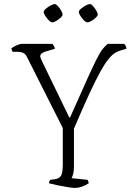

<svg xmlns="http://www.w3.org/2000/svg" viewBox="-20 -925 659 945"><path d="M348 0Q338 0 313 -4Q288 -8 261.5 -13.5Q235 -19 221 -23Q221 -33 228 -40L251 -43Q268 -45 278.5 -57.5Q289 -70 289 -116V-295L114 -642Q106 -659 94.5 -664.5Q83 -670 63 -670H43Q38 -674 36 -687Q41 -692 59 -700.5Q77 -709 87 -709H238Q240 -706 244.5 -700Q249 -694 250 -685L216 -675Q201 -671 189.5 -665Q178 -659 178 -647Q178 -644 181.5 -636Q185 -628 189 -619L321 -347H325Q374 -457 404 -524Q434 -591 452.5 -628Q471 -665 484 -682Q497 -699 511 -709H591Q594 -707 598 -700.5Q602 -694 602 -685L578 -678Q562 -674 547 -665Q532 -656 514.5 -635Q497 -614 474 -572.5Q451 -531 419.5 -463Q388 -395 344 -292V-104Q344 -84 340 -68.5Q336 -53 332 -48L411 -40Q412 -39 414 -33.5Q416 -28 417 -23Q381 0 348 0ZM409 -815Q403 -815 393.5 -824.5Q384 -834 376 -846.5Q368 -859 368 -866Q368 -873 378.5 -882Q389 -891 402 -898Q415 -905 422 -905Q429 -905 438 -895Q447 -885 454 -873Q461 -861 461 -853Q461 -847 451.5 -838Q442 -829 430 -822Q418 -815 409 -815ZM236 -815Q230 -815 220.5 -824.5Q211 -834 203 -846.5Q195 -859 195 -866Q195 -873 205.5 -882Q216 -891 229 -898Q242 -905 249 -905Q256 -905 265 -895Q274 -885 281 -873Q288 -861 288 -853Q288 -847 278.5 -838Q269 -829 257 -822Q245 -815 236 -815Z"/></svg>

Font: Texturina 72pt Thin
Style: Regular
Weight: 100
Designer: Guillermo Torres Carreño
Foundry: Omnibus-Type
Version: Version 1.002; ttfautohint (v1.8.3)